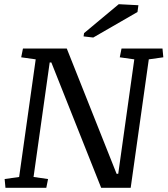

<svg xmlns="http://www.w3.org/2000/svg" viewBox="-20 -891 795 911"><path d="M556.6 -660.6H751L754.9 -619.1L686 -609.4L600.1 0H460L223.6 -594.7H215.8L139.2 -51.3L208 -41.5L199.7 0H5.9L2 -41.5L70.8 -51.3L149.4 -609.4L80.6 -619.1L88.9 -660.6H296.9L533.2 -66.4H541L617.2 -609.4L548.3 -619.1ZM378.9 -733.9 543.5 -871.1 636.7 -866.2 632.3 -834 422.4 -712.9 376.5 -718.3Z"/></svg>

Font: NoticiaText-Italic
Style: Italic
Weight: 400
Italic angle: -8°
Designer: JM Sole
Foundry: JM Sole
Version: Version 1.003